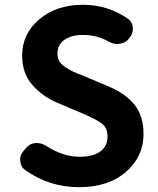

<svg xmlns="http://www.w3.org/2000/svg" viewBox="-20 -774 663 808"><path d="M311.5 13.7Q188.5 13.7 86.9 -57.6Q67.4 -71.3 65.4 -95.7Q64.5 -98.6 64.5 -100.6Q64.5 -122.1 79.1 -138.7L89.8 -151.4Q104.5 -169.9 128.9 -171.9Q131.8 -171.9 135.7 -171.9Q155.3 -171.9 172.9 -161.1Q244.1 -114.3 315.4 -114.3Q372.1 -114.3 402.3 -136.7Q432.6 -159.2 432.6 -199.2Q432.6 -235.4 409.2 -253.4Q385.7 -271.5 329.1 -295.9Q324.2 -297.9 322.3 -298.8L222.7 -340.8Q158.2 -368.2 115.7 -417Q73.2 -465.8 73.2 -540Q73.2 -631.8 145.5 -692.9Q217.8 -753.9 329.1 -753.9Q432.6 -753.9 516.6 -696.3Q537.1 -682.6 539.1 -657.2Q539.1 -655.3 539.1 -652.3Q539.1 -630.9 524.4 -614.3L522.5 -611.3Q507.8 -592.8 483.4 -589.8Q478.5 -588.9 473.6 -588.9Q455.1 -588.9 438.5 -598.6Q387.7 -627 329.1 -627Q280.3 -627 251 -606.4Q221.7 -585.9 221.7 -548.8Q221.7 -530.3 229.5 -516.6Q237.3 -502.9 255.4 -491.2Q273.4 -479.5 287.6 -472.7Q301.8 -465.8 331.1 -455.1Q335.9 -453.1 337.9 -452.1L434.6 -411.1Q507.8 -380.9 545.9 -333.5Q584 -286.1 584 -210Q584 -115.2 510.3 -50.8Q436.5 13.7 311.5 13.7Z"/></svg>

Font: Gen Jyuu Gothic P Bold
Style: Bold
Weight: 700
Designer: [Source Han Sans]
Ryoko NISHIZUKA  (kana & ideographs); Paul D. Hunt (Latin, Greek & Cyrillic); Wenlong ZHANG  (bopomofo
Version: Version 1.002.20150607